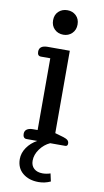

<svg xmlns="http://www.w3.org/2000/svg" viewBox="-99 -741 542 996"><g transform="rotate(10 172.0 -243.0)"><path d="M108 -631Q108 -660 126.5 -677.5Q145 -695 173 -695Q200 -695 218.5 -677.5Q237 -660 237 -631Q237 -602 218.5 -584Q200 -566 173 -566Q145 -566 126.5 -584Q108 -602 108 -631ZM63 108Q63 76 83 47Q103 18 136 0H79Q70 0 65 -6.5Q60 -13 60 -24Q60 -40 71.5 -48Q83 -56 103 -56H128V-434H79Q60 -434 60 -457Q60 -474 71.5 -482Q83 -490 103 -490H221V-56L266 -43Q282 -38 289 -31.5Q296 -25 296 -14Q296 0 283 0H204Q173 14 151.5 43.5Q130 73 130 105Q130 131 146.5 146Q163 161 192 161Q212 161 233 154L242 195Q212 209 179 209Q128 209 95.5 182Q63 155 63 108Z"/></g></svg>

Font: Maitree Medium
Style: Regular
Weight: 500
Designer: CadsonDemak Team
Foundry: CadsonDemak
Version: Version 1.000